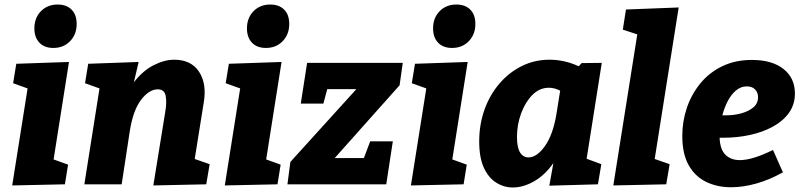

<svg xmlns="http://www.w3.org/2000/svg" viewBox="-20 -815 3539 849"><path d="M34 5 102 -424 38 -447 52 -533 285 -541 217 -110 281 -87 267 0ZM216 -603Q176 -603 154 -626.5Q132 -650 132 -689Q132 -736 161 -765.5Q190 -795 235 -795Q274 -795 296.5 -772.5Q319 -750 319 -709Q319 -663 290 -633Q261 -603 216 -603Z M658 5 711 -322Q718 -363 712.5 -391.5Q707 -420 677 -420Q640 -420 604.5 -374.5Q569 -329 554 -236L518 0H353L420 -424L356 -447L370 -533L593 -541L572 -451Q611 -502 659 -526.5Q707 -551 750 -551Q825 -551 860 -498Q895 -445 881 -362L841 -112L907 -89L892 0Z M974 5 1042 -424 978 -447 992 -533 1225 -541 1157 -110 1221 -87 1207 0ZM1156 -603Q1116 -603 1094 -626.5Q1072 -650 1072 -689Q1072 -736 1101 -765.5Q1130 -795 1175 -795Q1214 -795 1236.5 -772.5Q1259 -750 1259 -709Q1259 -663 1230 -633Q1201 -603 1156 -603Z M1717 -190 1688 0H1251L1264 -99L1556 -421H1427L1410 -357H1310L1338 -537H1761L1747 -438L1460 -116H1589L1617 -190Z M1797 5 1865 -424 1801 -447 1815 -533 2048 -541 1980 -110 2044 -87 2030 0ZM1979 -603Q1939 -603 1917 -626.5Q1895 -650 1895 -689Q1895 -736 1924 -765.5Q1953 -795 1998 -795Q2037 -795 2059.5 -772.5Q2082 -750 2082 -709Q2082 -663 2053 -633Q2024 -603 1979 -603Z M2248 14Q2208 14 2174 -7.5Q2140 -29 2119.5 -73.5Q2099 -118 2099 -190Q2099 -265 2122.5 -330.5Q2146 -396 2188.5 -445.5Q2231 -495 2287.5 -523Q2344 -551 2410 -551Q2442 -551 2474 -544Q2506 -537 2539 -522L2552 -536L2641 -537L2574 -113L2639 -89L2624 0L2409 6L2427 -94Q2390 -41 2342 -13.5Q2294 14 2248 14ZM2317 -119Q2354 -119 2389.5 -169Q2425 -219 2440 -308L2457 -414Q2432 -427 2407 -427Q2366 -427 2334.5 -395.5Q2303 -364 2284.5 -314Q2266 -264 2266 -209Q2266 -163 2279.5 -141Q2293 -119 2317 -119Z M2692 5 2798 -663 2734 -684 2748 -773 2981 -782 2875 -112 2941 -89 2926 0Z M3213 13Q3151 13 3102 -11Q3053 -35 3025 -85Q2997 -135 2997 -214Q2997 -279 3017.5 -339Q3038 -399 3077.5 -447Q3117 -495 3174.5 -522.5Q3232 -550 3305 -550Q3394 -550 3444.5 -510Q3495 -470 3495 -402Q3495 -353 3469 -316.5Q3443 -280 3398.5 -255.5Q3354 -231 3297.5 -218.5Q3241 -206 3180 -206Q3171 -206 3162 -206Q3164 -154 3188 -130.5Q3212 -107 3251 -107Q3281 -107 3318.5 -119Q3356 -131 3398 -152L3442 -53Q3383 -20 3324.5 -3.5Q3266 13 3213 13ZM3282 -433Q3256 -433 3234.5 -415Q3213 -397 3198 -368Q3183 -339 3174 -305Q3181 -305 3191 -305Q3226 -305 3258.5 -314Q3291 -323 3311.5 -340.5Q3332 -358 3332 -385Q3332 -406 3319 -419.5Q3306 -433 3282 -433Z"/></svg>

Font: Bitter ExtraBold
Style: Italic
Weight: 800
Italic angle: -9°
Designer: Sol Matas, and Bitter project Authors
Foundry: Sol Matas
Version: Version 2.001